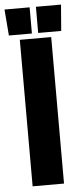

<svg xmlns="http://www.w3.org/2000/svg" viewBox="-68 -882 386 914"><g transform="rotate(-5 125.0 -425.0)"><path d="M50 0H200V-700H50ZM0 -725H110V-850H-10ZM140 -725H250L260 -850H140Z"/></g></svg>

Font: Millimetre
Style: Bold
Weight: 800
Designer: Jérémy Landes
Version: Version 1.0